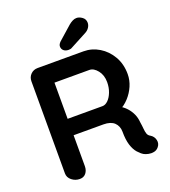

<svg xmlns="http://www.w3.org/2000/svg" viewBox="-159 -1015 1005 1132"><g transform="rotate(-20 343.5 -449.0)"><path d="M147 0Q119 0 97 -17.5Q75 -35 75 -61V-639Q75 -665 92.5 -682.5Q110 -700 136 -700H424Q476 -700 521.5 -672.5Q567 -645 595 -596.5Q623 -548 623 -485Q623 -447 607.5 -411Q592 -375 565.5 -346Q539 -317 506 -301L507 -324Q535 -309 553.5 -288.5Q572 -268 582.5 -244.5Q593 -221 595 -194Q599 -169 600.5 -150Q602 -131 606.5 -118Q611 -105 624 -98Q646 -85 651.5 -60.5Q657 -36 640 -17Q629 -4 612 -0.5Q595 3 578 -0.5Q561 -4 550 -10Q533 -20 516 -39.5Q499 -59 488.5 -92Q478 -125 478 -177Q478 -194 472 -208.5Q466 -223 455 -233.5Q444 -244 427 -249.5Q410 -255 387 -255H185L200 -278V-61Q200 -35 186 -17.5Q172 0 147 0ZM200 -334 186 -358H419Q437 -358 454 -374.5Q471 -391 482 -419.5Q493 -448 493 -482Q493 -526 469.5 -555.5Q446 -585 419 -585H188L200 -617ZM345 -738Q326 -738 314.5 -748Q303 -758 303 -774Q303 -781 306.5 -787.5Q310 -794 317 -801L403 -877Q414 -886 426.5 -892.5Q439 -899 452 -899Q469 -899 487 -886Q505 -873 505 -850Q505 -835 495.5 -820.5Q486 -806 468 -797L368 -744Q362 -740 356 -739Q350 -738 345 -738Z"/></g></svg>

Font: Quicksand Variable Light
Style: Regular
Weight: 300
Designer: Andrew Paglinawan
Foundry: Andrew Paglinawan
Version: Version 3.004